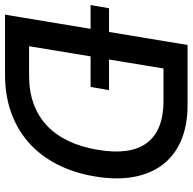

<svg xmlns="http://www.w3.org/2000/svg" viewBox="-25 -746 767 765"><g transform="rotate(90 358.5 -363.5)"><path d="M8.9 -414.4H103.3L155.2 -727.3H394.9Q475.1 -727.3 535 -701.9Q594.8 -676.5 631.6 -628.7Q668.3 -581 680.9 -512.6Q693.5 -444.2 679 -358.3Q665.1 -274.5 631 -208.1Q596.9 -141.7 545.1 -95.3Q493.3 -49 424.7 -24.5Q356.2 0 273.1 0H34.4L90.9 -340.9H-3.9ZM277.7 -95.9Q340.2 -95.9 390.1 -114.2Q440 -132.5 477.1 -167.6Q514.2 -202.8 538.4 -254.1Q562.5 -305.4 573.2 -371.4Q583.8 -434.3 577.1 -482.8Q570.3 -531.2 546.2 -564.3Q522 -597.3 480.1 -614.3Q438.2 -631.4 378.6 -631.4H248.9L213.1 -414.4H335.2L322.4 -340.9H200.6L160.2 -95.9Z"/></g></svg>

Font: Inter P Medium
Style: Italic
Weight: 500
Italic angle: 9.39999°
Designer: Rasmus Andersson
Foundry: rsms
Version: Version 3.018;git-588b23468